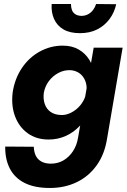

<svg xmlns="http://www.w3.org/2000/svg" viewBox="-20 -697 632 955"><path d="M6 32Q5 95 29 141.5Q53 188 102.5 213Q152 238 228 238Q302 238 362 209Q422 180 461.5 124.5Q501 69 513 -10L590 -460H446L368 -11Q362 26 343 55Q324 84 296 100.5Q268 117 233 117Q205 117 186 106.5Q167 96 158 77.5Q149 59 148 33ZM43 -237Q35 -171 55 -118Q75 -65 118 -34Q161 -3 222 -3Q267 -3 306.5 -20.5Q346 -38 376 -70Q406 -102 425.5 -144.5Q445 -187 452 -236Q458 -284 451 -326Q444 -368 424 -400Q404 -432 371 -451Q338 -470 292 -470Q231 -470 177.5 -440.5Q124 -411 88.5 -358Q53 -305 43 -237ZM198 -236Q204 -268 223 -293.5Q242 -319 270 -334Q298 -349 329 -348Q349 -347 365.5 -338.5Q382 -330 393 -315Q404 -300 408.5 -280.5Q413 -261 409 -237Q405 -213 392.5 -192Q380 -171 362.5 -156Q345 -141 324.5 -132.5Q304 -124 283 -125Q252 -126 231.5 -140.5Q211 -155 202.5 -180Q194 -205 198 -236ZM237 -677Q234 -636 249 -602.5Q264 -569 296 -550.5Q328 -532 378 -532Q427 -532 464 -551Q501 -570 525 -602.5Q549 -635 558 -676L458 -677Q453 -661 443 -647.5Q433 -634 418 -626Q403 -618 384 -618Q365 -619 353.5 -627Q342 -635 337.5 -648Q333 -661 333 -677Z"/></svg>

Font: Jost
Style: Bold Italic
Weight: 700
Italic angle: -5°
Version: Version 3.710